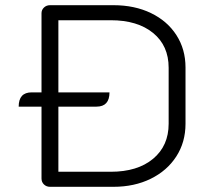

<svg xmlns="http://www.w3.org/2000/svg" viewBox="-20 -720 806 740"><path d="M695 -460V-243Q695 -172 659.5 -117Q624 -62 561 -31Q498 0 417 0H173Q159 0 149.5 -9Q140 -18 140 -32V-309H52Q52 -364 102 -364H140V-669Q140 -682 149.5 -691Q159 -700 173 -700H417Q499 -700 562 -669.5Q625 -639 660 -584.5Q695 -530 695 -460ZM630 -459Q630 -544 570 -593Q510 -642 407 -642H205V-364H402Q402 -309 352 -309H205V-58H407Q510 -58 570 -108Q630 -158 630 -243Z"/></svg>

Font: K2D ExtraLight
Style: Regular
Weight: 275
Designer: Katatrad Aksorn Co.,Ltd.
Foundry: Cadson Demak Co.,Ltd.
Version: Version 1.000; ttfautohint (v1.6)